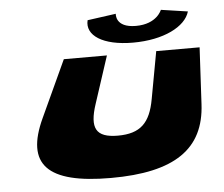

<svg xmlns="http://www.w3.org/2000/svg" viewBox="-45 -611 793 679"><g transform="rotate(-5 351.0 -271.5)"><path d="M644.5 -546C629.4 -493 550.3 -453 442.3 -453C334.3 -453 275.4 -493 288.5 -546L389.7 -560C389.7 -560 382.2 -511 457.2 -511C532.2 -511 549.7 -560 549.7 -560ZM99.9 -215C26.7 -57 94.4 17 322.4 17C549.4 17 655.7 -57 663.9 -215L674.7 -416H520.7L490.1 -249C475.2 -165 439.9 -130 359.9 -130C280.9 -130 263.2 -165 291.1 -249L345.7 -416H192.7Z"/></g></svg>

Font: Hussar Milosc
Style: Obl
Weight: 700
Foundry: Cannot Into Space Fonts
Version: Version 1.02